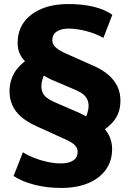

<svg xmlns="http://www.w3.org/2000/svg" viewBox="-20 -736 639 947"><path d="M282 191Q210 191 149 175Q88 159 47 132L93 15Q116 30 147.5 42.5Q179 55 214 62.5Q249 70 281 70Q319 70 341 55.5Q363 41 363 13Q363 -5 350 -19Q337 -33 306 -47L161 -113Q116 -133 86 -158.5Q56 -184 41.5 -216Q27 -248 27 -285Q27 -339 53.5 -381Q80 -423 135 -455L122 -416Q95 -439 81 -464Q67 -489 67 -524Q67 -584 98 -626.5Q129 -669 185 -692.5Q241 -716 318 -716Q388 -716 443 -702.5Q498 -689 534 -663L490 -549Q454 -570 406 -582.5Q358 -595 319 -595Q282 -595 260 -580.5Q238 -566 238 -538Q238 -520 251 -506Q264 -492 294 -477L440 -412Q486 -392 515.5 -366Q545 -340 559.5 -309Q574 -278 574 -240Q574 -186 547.5 -148Q521 -110 466 -78L479 -117Q505 -95 519 -65.5Q533 -36 533 -1Q533 58 502 101Q471 144 415 167.5Q359 191 282 191ZM184 -312Q184 -294 190 -280Q196 -266 209.5 -255Q223 -244 245 -234L374 -178Q387 -172 400 -164.5Q413 -157 422 -150L393 -142Q405 -159 411 -178.5Q417 -198 417 -213Q417 -230 411 -244Q405 -258 392 -269.5Q379 -281 356 -291L227 -346Q216 -352 202 -360Q188 -368 178 -375L208 -382Q196 -366 190 -346.5Q184 -327 184 -312Z"/></svg>

Font: Nunito Sans 6pt Black
Style: Regular
Weight: 900
Version: Version 3.101;gftools[0.9.27]